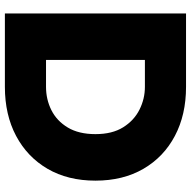

<svg xmlns="http://www.w3.org/2000/svg" viewBox="-18 -744 763 766"><g transform="rotate(90 363.0 -361.5)"><path d="M327.1 0H34.2V-722.7H327.1Q438.5 -722.7 522.7 -678.2Q606.9 -633.8 654.1 -552.5Q701.2 -471.2 701.2 -361.3Q701.2 -251.5 654.1 -170.4Q606.9 -89.4 522.7 -44.7Q438.5 0 327.1 0ZM219.7 -558.6V-164.1H327.1Q377 -164.1 419.9 -185.5Q462.9 -207 489.3 -251Q515.6 -294.9 515.6 -361.3Q515.6 -428.2 488.3 -471.9Q460.9 -515.6 417.7 -537.1Q374.5 -558.6 327.1 -558.6Z"/></g></svg>

Font: Giphurs Black
Style: Regular
Weight: 900
Version: Version 0.920; ttfautohint (v1.8.4.7-5d5b)